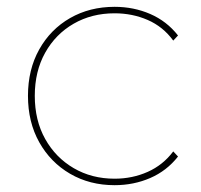

<svg xmlns="http://www.w3.org/2000/svg" viewBox="-20 -540 588 563"><path d="M316 3Q243 3 185.5 -30.5Q128 -64 95 -123Q62 -182 62 -259Q62 -336 95 -395Q128 -454 185.5 -487Q243 -520 316 -520Q372 -520 420.5 -499Q469 -478 502 -436L488 -421Q458 -462 413 -481.5Q368 -501 316 -501Q249 -501 196 -470.5Q143 -440 112.5 -385.5Q82 -331 82 -259Q82 -187 112.5 -132.5Q143 -78 196 -47Q249 -16 316 -16Q368 -16 413 -36Q458 -56 488 -96L502 -81Q469 -39 420.5 -18Q372 3 316 3Z"/></svg>

Font: Montserrat Alternates Thin
Style: Regular
Weight: 100
Designer: Julieta Ulanovsky
Foundry: Julieta Ulanovsky
Version: Version 9.000